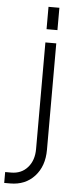

<svg xmlns="http://www.w3.org/2000/svg" viewBox="-130 -752 396 967"><g transform="rotate(5 67.5 -268.5)"><path d="M-70 183V128H-40Q12 128 43.5 92.2Q75 56.5 75 -1V-540H130V-2Q130 81 83.2 132Q36.5 183 -40 183ZM75 -607V-720H130V-607Z"/></g></svg>

Font: Mohave Light Light
Style: Regular
Weight: 300
Version: Version 2.003